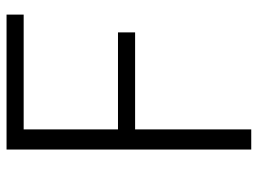

<svg xmlns="http://www.w3.org/2000/svg" viewBox="-118 -650 769 572"><g transform="rotate(-90 266.0 -364.5)"><path d="M106 0H166V-346H455V-397H166V-678H508V-729H106Z"/></g></svg>

Font: Spoqa Han Sans Neo Light
Style: Regular
Weight: 300
Designer: [Spoqa Han Sans Neo] Dong-huui Kim ___ Younghwa Kang ___ Yujin Lee ___ [Noto Sans] Ryoko NISHIZUKA ____ (kana & ideograp
Foundry: Spoqa (http://www.spoqa-han-sans.com)
Version: Version 1.100;hotconv 1.0.109;makeotfexe 2.5.65596